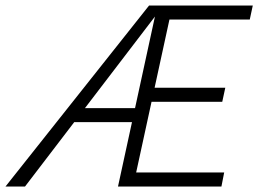

<svg xmlns="http://www.w3.org/2000/svg" viewBox="-54 -678 939 698"><path d="M-34 0 488 -658H540L37 0ZM183 -234 211 -285H477L466 -234ZM457 -308 468 -359H765L754 -308ZM375 0 518 -658H865L854 -607H562L441 -51H761L751 0Z"/></svg>

Font: Ysabeau Infant Light
Style: Italic
Weight: 300
Italic angle: -12°
Designer: Christian Thalmann (Catharsis Fonts)
Version: Version 2.001;gftools[0.9.30]; featfreeze: ss01,ss02,lnum